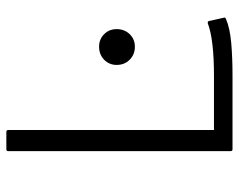

<svg xmlns="http://www.w3.org/2000/svg" viewBox="-92 -722 735 590"><g transform="rotate(-90 275.0 -427.5)"><path d="M105 -86V-769Q105 -775 111 -775H164Q170 -775 170 -769V-137H337Q448 -137 498 -156Q504 -157 505 -152L515 -107Q517 -102 511 -100Q483 -88 438 -84Q393 -80 337 -80H111Q105 -80 105 -86ZM426 -380Q402 -380 386 -396Q370 -412 370 -436Q370 -459 386 -474.5Q402 -490 426 -490Q449 -490 464.5 -474.5Q480 -459 480 -436Q480 -412 464.5 -396Q449 -380 426 -380Z"/></g></svg>

Font: Gowun Dodum
Style: Regular
Weight: 400
Designer: Yanghee Ryu
Foundry: Yanghee Ryu
Version: Version 2.000